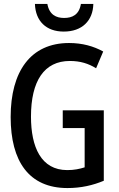

<svg xmlns="http://www.w3.org/2000/svg" viewBox="-20 -943 603 973"><path d="M303 -783C396 -783 451 -838 453 -923H390C381 -868 346 -852 305 -852C265 -852 230 -868 220 -923H157C160 -836 214 -783 303 -783ZM322 10C391 10 451 -4 506 -27V-384H298V-294H409V-95C384 -87 356 -81 321 -81C188 -81 137 -198 137 -352C137 -533 204 -634 334 -634C387 -634 428 -621 467 -597L503 -682C454 -709 397 -725 330 -725C135 -725 34 -581 34 -350C34 -125 127 10 322 10Z"/></svg>

Font: Noto Sans Mono SemiCondensed Medium
Style: Regular
Weight: 500
Width: 4
Designer: Monotype Design Team
Foundry: Monotype Imaging Inc.
Version: Version 2.014